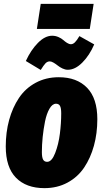

<svg xmlns="http://www.w3.org/2000/svg" viewBox="-20 -954 534 994"><path d="M444.8 -804.2H170.9L190.9 -934.1H464.8ZM331.1 -592.8Q317.4 -592.8 303.2 -599.6Q289.1 -606.4 279.1 -614.5Q269 -622.6 257.6 -629.4Q246.1 -636.2 237.8 -636.2Q225.1 -636.2 215.3 -626Q205.6 -615.7 190.9 -591.8L113.8 -638.2Q139.6 -694.8 176.3 -731.9Q212.9 -769 250 -769Q267.1 -769 282.5 -762.2Q297.9 -755.4 307.1 -747.1Q316.4 -738.8 327.1 -731.9Q337.9 -725.1 347.2 -725.1Q357.9 -725.1 367.9 -734.9Q377.9 -744.6 391.1 -767.1L467.8 -724.1Q443.4 -667.5 406.2 -630.1Q369.1 -592.8 331.1 -592.8ZM210 20Q115.7 20 62.7 -33.9Q9.8 -87.9 9.8 -195.8Q9.8 -269 27.3 -333Q44.9 -397 78.1 -446.8Q111.3 -496.6 164.6 -525.4Q217.8 -554.2 284.2 -554.2Q377.9 -554.2 430.9 -499.5Q483.9 -444.8 483.9 -336.9Q483.9 -263.7 466.3 -199.7Q448.7 -135.7 415.5 -86.4Q382.3 -37.1 329.3 -8.5Q276.4 20 210 20ZM224.1 -116.2Q248 -116.2 265.6 -161.6Q283.2 -207 290 -261.7Q296.9 -316.4 296.9 -367.2Q296.9 -395 290.5 -406Q284.2 -417 270 -417Q251 -417 236.1 -391.1Q221.2 -365.2 213.1 -325.2Q205.1 -285.2 200.9 -244.4Q196.8 -203.6 196.8 -167Q196.8 -138.7 203.4 -127.4Q210 -116.2 224.1 -116.2Z"/></svg>

Font: Fira Sans Compressed Heavy
Style: Italic
Weight: 900
Width: 3
Italic angle: -8°
Designer: Carrois Corporate & Edenspiekermann AG
Foundry: Carrois Corporate GbR & Edenspiekermann AG
Version: Version 4.203;PS 004.203;hotconv 1.0.88;makeotf.lib2.5.64775